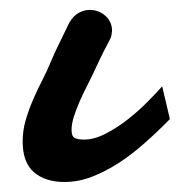

<svg xmlns="http://www.w3.org/2000/svg" viewBox="-20 -358 364 389"><path d="M120.6 -312.5Q128.9 -326.2 139.6 -332Q150.4 -337.9 161.6 -337.9Q180.2 -337.9 193.6 -325.9Q207 -314 207 -295.4Q206.5 -291 205.8 -286.6Q205.1 -282.2 202.6 -277.8Q195.8 -265.1 191.4 -256.3Q187 -247.6 183.3 -240Q179.7 -232.4 176.3 -225.1Q172.9 -217.8 168 -207.5Q162.1 -195.3 154.8 -180.9Q147.5 -166.5 140.9 -151.4Q134.3 -136.2 129.6 -121.6Q125 -106.9 125 -94.7Q125 -81.5 131.6 -78.4Q138.2 -75.2 150.4 -75.2Q170.9 -75.2 194.1 -87.2Q217.3 -99.1 239 -116.2Q260.7 -133.3 279.1 -151.9Q297.4 -170.4 308.6 -183.1L324.2 -116.7Q299.3 -91.3 273.4 -68.4Q247.6 -45.4 220.5 -27.8Q193.4 -10.3 166 0.2Q138.7 10.7 110.8 10.7Q71.8 10.7 48.8 -9Q25.9 -28.8 25.9 -71.3Q25.9 -93.8 32.2 -115.2Q38.6 -136.7 47.4 -157Q56.2 -177.2 65.9 -196Q75.7 -214.8 82.5 -231.9Q85 -238.3 91.1 -251.5Q97.2 -264.6 104 -278.3Q111.8 -294.4 120.6 -312.5Z"/></svg>

Font: Damion
Style: Regular
Weight: 400
Foundry: vernon adams
Version: Version 1.000